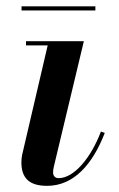

<svg xmlns="http://www.w3.org/2000/svg" viewBox="-20 -594 387 624"><path d="M50 -573.5V-560H290V-573.5ZM320.5 -162 308 -166.5C275 -79.5 220 -15 170.5 -15C158 -15 152.5 -23.5 152.5 -34C152.5 -39.5 153.5 -46.5 155 -52.5L252.5 -460H64.5V-446.5H135L52 -91C50.5 -84.5 49.5 -73 49.5 -66.5C49.5 -13.5 77 10 133 10C220 10 281 -60 320.5 -162Z"/></svg>

Font: Bodoni* 16pt Medium
Style: Italic
Weight: 500
Italic angle: -13°
Version: Version 2.3